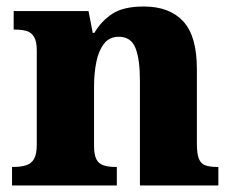

<svg xmlns="http://www.w3.org/2000/svg" viewBox="-20 -570 716 590"><path d="M17 0V-57H21Q44 -57 60 -62Q76 -67 84.5 -81.5Q93 -96 93 -125V-415Q93 -442 85 -456Q77 -470 62.5 -474.5Q48 -479 26 -479H22V-536H252L265 -469H270Q291 -505 325 -527.5Q359 -550 422 -550Q501 -550 543 -504.5Q585 -459 585 -358V-128Q585 -98 591 -82.5Q597 -67 611 -62Q625 -57 647 -57H651V0H410V-322Q410 -387 396.5 -422Q383 -457 345 -457Q316 -457 299.5 -435.5Q283 -414 276 -379.5Q269 -345 269 -305V-122Q269 -95 276 -81Q283 -67 298 -62Q313 -57 335 -57H339V0Z"/></svg>

Font: Noto Serif Hebrew ExtraBold
Style: Regular
Weight: 800
Version: Version 2.003